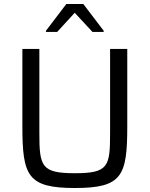

<svg xmlns="http://www.w3.org/2000/svg" viewBox="-20 -933 749 961"><path d="M210 -779V-773H266L354 -869L443 -773H499V-779L397 -913H312ZM355 8C591 8 617 -52 617 -300V-688H531V-267C531 -100 523 -66 355 -66C187 -66 177 -100 177 -267V-688H92V-300C92 -52 119 8 355 8Z"/></svg>

Font: Saira UNSAM
Style: Regular
Weight: 400
Designer: Hector Gatti with collaboration of the Omnibus-Type team
Foundry: Omnibus-Type
Version: Version 0.072;PS 000.072;hotconv 1.0.88;makeotf.lib2.5.64775